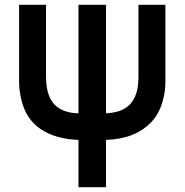

<svg xmlns="http://www.w3.org/2000/svg" viewBox="-20 -560 774 805"><path d="M424.5 225H309V26.5Q214 23.5 151.2 -18.2Q88.5 -60 69 -143.5Q60 -182.5 60 -221.5V-540H173V-241Q173 -204.5 179.5 -178Q188.5 -143 207.5 -122.5Q243 -86 309 -85V-540H424.5V-85Q455 -86 483 -95.5Q541.5 -117.5 555.5 -184.5Q560.5 -206.5 560.5 -241V-540H673.5V-221.5Q673.5 -178.5 664.5 -145.5Q650 -85.5 615 -49Q548.5 22.5 424.5 26.5Z"/></svg>

Font: Vortex Mix
Style: Bold
Weight: 700
Designer: Mikhail Sharanda
Foundry: Mikhail Sharanda
Version: Version 4.504;Glyphs 3.1.2 (3151)